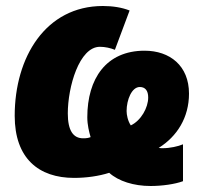

<svg xmlns="http://www.w3.org/2000/svg" viewBox="-20 -583 683 640"><path d="M482 37C520 37 563 31 590 21V-102C574 -95 546 -89 523 -89C518 -89 513 -89 509 -90C570 -128 610 -191 610 -271C610 -364 546 -414 462 -414C334 -414 271 -321 271 -192C271 -167 277 -143 282 -126C275 -123 268 -122 257 -122C224 -122 206 -148 206 -205C206 -293 244 -427 313 -427C330 -427 348 -423 363 -417L412 -548C387 -558 356 -563 323 -563C132 -563 29 -392 29 -197C29 -55 109 10 227 10C268 10 310 4 344 -7C375 21 426 37 482 37ZM416 -165C406 -180 402 -200 402 -213C402 -250 419 -293 446 -293C464 -293 474 -281 474 -258C474 -224 450 -181 416 -165Z"/></svg>

Font: Noto Sans UI SemiCondensed Black
Style: Italic
Weight: 900
Width: 4
Italic angle: -372°
Designer: Monotype Design Team
Foundry: Monotype Imaging Inc.
Version: Version 1.901